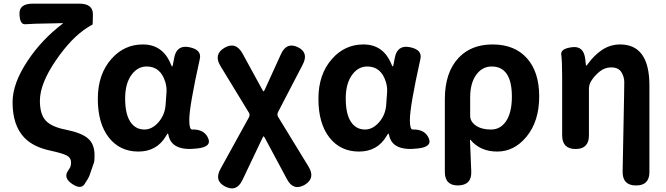

<svg xmlns="http://www.w3.org/2000/svg" viewBox="-20 -818 3658 1054"><path d="M375 191Q327 158 353 120Q356 116 363 104.5Q370 93 370 73Q370 49 348 36.5Q326 24 257 9Q162 -11 113 -63Q49 -130 49 -257Q49 -360 131 -483Q208 -600 324 -688Q328 -691 323 -691Q318 -691 281 -690Q150 -688 119.5 -685Q89 -682 87 -740Q84 -798 160 -798H415Q490 -798 490 -740Q490 -682 487 -682Q484 -682 462 -668Q373 -613 286 -485.5Q199 -358 199 -265Q199 -190 231.5 -155.5Q264 -121 342 -106Q427 -89 463 -58Q499 -27 499 34Q499 66 496 74Q484 110 471 146Q465 162 444 193Q423 224 375 191Z M905 -76Q903 -85 901 -85Q899 -85 891 -71Q841 14 739.5 14Q638 14 577.5 -63Q517 -140 517 -275.5Q517 -411 592 -495Q662 -574 764 -574Q874 -574 918 -465Q923 -453 925 -453Q927 -453 929 -462L936 -499Q949 -573 1019 -559Q1088 -545 1077 -495Q1019 -234 1019 -159Q1019 -106 1035 -107Q1100 -109 1122 -61Q1145 -12 1063 -3Q923 14 905 -76ZM773 -107Q815 -107 850 -147Q885 -187 889 -242L894 -311Q896 -341 887 -369Q861 -453 785 -453Q737 -453 704 -410Q667 -362 667 -277.5Q667 -193 695 -150Q723 -107 773 -107Z M1311 170Q1279 238 1216 206Q1154 174 1191 108L1346 -173Q1354 -187 1346 -200L1190 -456Q1151 -520 1213 -556Q1274 -591 1311 -525L1418 -329Q1425 -316 1427 -316Q1429 -316 1435 -329L1522 -520Q1553 -589 1615 -559Q1677 -529 1641 -462L1507 -204Q1499 -190 1507 -176L1674 97Q1713 161 1652 197Q1590 232 1555 165L1436 -57Q1429 -70 1427 -70Q1425 -70 1419 -57Z M2116 -76Q2114 -85 2112 -85Q2110 -85 2102 -71Q2052 14 1950.5 14Q1849 14 1788.5 -63Q1728 -140 1728 -275.5Q1728 -411 1803 -495Q1873 -574 1975 -574Q2085 -574 2129 -465Q2134 -453 2136 -453Q2138 -453 2140 -462L2147 -499Q2160 -573 2230 -559Q2299 -545 2288 -495Q2230 -234 2230 -159Q2230 -106 2246 -107Q2311 -109 2333 -61Q2356 -12 2274 -3Q2134 14 2116 -76ZM1984 -107Q2026 -107 2061 -147Q2096 -187 2100 -242L2105 -311Q2107 -341 2098 -369Q2072 -453 1996 -453Q1948 -453 1915 -410Q1878 -362 1878 -277.5Q1878 -193 1906 -150Q1934 -107 1984 -107Z M2496 200Q2422 201 2422 126V-273Q2422 -421 2498 -501Q2567 -574 2684 -574Q2805 -574 2872.5 -498.5Q2940 -423 2940 -289Q2940 -151 2869 -66Q2802 14 2709.5 14Q2617 14 2563 -50Q2560 -54 2560 -49L2567 123Q2570 198 2496 200ZM2676 -107Q2726 -107 2757 -151Q2790 -199 2790 -287Q2790 -453 2679 -453Q2627 -453 2594 -407Q2561 -361 2561 -283V-182Q2561 -160 2576 -143Q2608 -107 2676 -107Z M3471 200Q3397 200 3398 124L3406 -294Q3407 -331 3407 -368Q3407 -396 3391 -422Q3375 -448 3335 -448Q3301 -448 3273.5 -426.5Q3246 -405 3227 -376Q3213 -355 3213 -330V-75Q3213 0 3140 0Q3066 0 3066 -75V-393Q3066 -485 3061 -518Q3056 -551 3121 -559Q3185 -567 3193 -492L3196 -464Q3197 -457 3198.5 -457Q3200 -457 3211 -472Q3242 -514 3282 -542Q3329 -574 3384 -574Q3545 -574 3545 -349V126Q3545 201 3471 200Z"/></svg>

Font: Resource Han Rounded JP
Style: Bold
Weight: 700
Designer: Cyano Hao (round all glyphs); Ryoko NISHIZUKA 西塚涼子 (kana, bopomofo & ideographs); Paul D. Hunt (Latin, Greek & Cyrillic)
Foundry: Cyano Hao
Version: 0.990